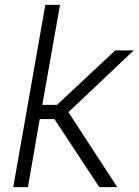

<svg xmlns="http://www.w3.org/2000/svg" viewBox="-20 -770 570 790"><path d="M95 0H34.5L166.5 -750H227L154 -338.5H214.5L454 -562.5H530L261.5 -308.5L462.5 0H388.5L204 -280H143.5Z"/></svg>

Font: Russisch Sans Light
Style: Italic
Weight: 300
Italic angle: -10°
Designer: Michael Sharanda (font) & Cristiano Sobral (main changes)
Foundry: Michael Sharanda
Version: Version 2.00;September 8, 2020;FontCreator 13.0.0.2681 64-bi